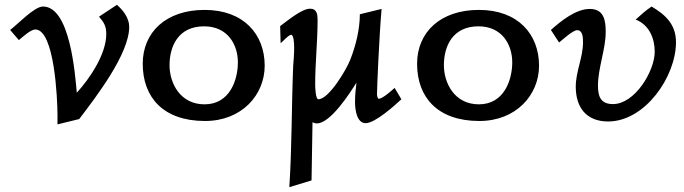

<svg xmlns="http://www.w3.org/2000/svg" viewBox="-20 -491 2834 795"><path d="M22 -367 58 -325C73 -337 107 -369 126 -369C206 -369 218 -78 218 -15V24L308 2C377 -89 515 -267 515 -380C515 -416 490 -449 464 -471L390 -422C411 -398 420 -382 420 -350C420 -267 352 -166 298 -107C291 -181 271 -464 158 -464C122 -464 53 -390 22 -367Z M571 -227C571 -88 656 10 829 10C981 10 1076 -98 1076 -219C1076 -348 990 -450 827 -450C668 -450 571 -358 571 -227ZM682 -221C682 -298 717 -382 825 -382C923 -382 965 -306 965 -233C965 -161 932 -59 827 -59C725 -59 682 -148 682 -221Z M1140 -383 1142 -312C1151 -319 1175 -347 1186 -347C1187 -347 1187 -346 1188 -346C1195 -342 1198 -319 1198 -293C1198 -264 1195 -231 1194 -219C1187 -48 1189 114 1178 284L1270 256L1274 15C1279 18 1286 20 1292 20C1348 20 1428 -104 1456 -149C1453 -122 1450 -100 1450 -69C1450 -32 1459 19 1494 19C1533 19 1613 -53 1642 -80L1614 -127C1606 -120 1565 -82 1548 -82C1544 -82 1541 -94 1541 -101C1541 -127 1550 -339 1560 -454L1470 -432C1470 -370 1453 -301 1430 -243C1415 -204 1342 -80 1298 -80C1287 -80 1285 -128 1285 -141C1285 -231 1295 -318 1295 -408C1295 -430 1293 -455 1264 -455C1229 -455 1169 -404 1140 -383Z M1707 -227C1707 -88 1792 10 1965 10C2117 10 2212 -98 2212 -219C2212 -348 2126 -450 1963 -450C1804 -450 1707 -358 1707 -227ZM1818 -221C1818 -298 1853 -382 1961 -382C2059 -382 2101 -306 2101 -233C2101 -161 2068 -59 1963 -59C1861 -59 1818 -148 1818 -221Z M2261 -367 2295 -315C2310 -327 2352 -366 2370 -366C2394 -366 2394 -332 2394 -316C2394 -253 2364 -195 2364 -132C2364 -46 2408 12 2498 12C2651 12 2779 -174 2779 -316C2779 -389 2737 -429 2678 -464C2651 -446 2636 -431 2612 -410C2667 -389 2691 -333 2691 -277C2691 -197 2609 -60 2518 -60C2464 -60 2456 -96 2456 -137C2456 -209 2488 -287 2488 -359C2488 -406 2481 -454 2422 -454C2364 -454 2303 -404 2261 -367Z"/></svg>

Font: KpMath
Style: SansBold
Weight: 700
Version: Version 0.66